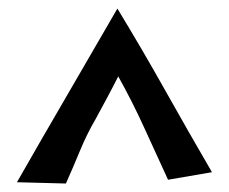

<svg xmlns="http://www.w3.org/2000/svg" viewBox="-20 -768 535 448"><path d="M474.6 -366.2 372.1 -348.6Q343.8 -410.2 316.4 -470.2Q289.1 -530.3 255.9 -589.8Q243.2 -564.5 230 -540Q216.8 -515.6 203.1 -490.2Q182.6 -455.1 166.5 -416Q150.4 -377 133.8 -339.8L19.5 -342.8Q78.1 -445.3 136.7 -545.9Q195.3 -646.5 253.9 -748Q311.5 -653.3 365.2 -557.6Q418.9 -461.9 474.6 -366.2Z"/></svg>

Font: Slackey
Style: Regular
Weight: 400
Designer: Squid
Foundry: Font Diner, Inc DBA Sideshow
Version: Version 1.000